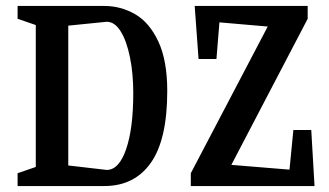

<svg xmlns="http://www.w3.org/2000/svg" viewBox="-20 -624 1104 644"><path d="M39 -43 100 -64V-540L39 -561V-604H330Q385 -604 433 -576.5Q481 -549 511 -485Q541 -421 541 -319Q541 -156 486 -78Q431 0 330 0H39ZM427 -312Q427 -377 416 -431.5Q405 -486 385 -518.5Q365 -551 338 -551L209 -538V-69L338 -54Q379 -54 403 -123.5Q427 -193 427 -312ZM620 -43 878 -535 716 -549 706 -426H646L633 -604H1012V-561L756 -71L951 -55L964 -188H1024L1035 0H620Z"/></svg>

Font: Grenze Medium
Style: Regular
Weight: 500
Designer: Renata Polastri
Foundry: Omnibus-Type
Version: Version 1.002; ttfautohint (v1.8)